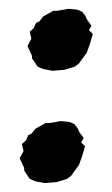

<svg xmlns="http://www.w3.org/2000/svg" viewBox="-75 -550 351 601"><g transform="rotate(-5 101.0 -249.5)"><path d="M97 -329 68 -337 51 -346 36 -373V-383L25 -413L39 -435L36 -457L50 -468L58 -483L69 -487L82 -501L115 -516L127 -515L164 -518L190 -513L205 -505L214 -491L218 -479L230 -459L221 -446L232 -433L220 -402L208 -376L193 -359L181 -345L167 -336L134 -329ZM42 19 13 11 -4 2 -19 -25V-35L-30 -65L-16 -87L-19 -109L-5 -120L3 -135L14 -139L27 -153L60 -168L72 -167L109 -170L135 -165L150 -157L159 -143L163 -131L175 -111L166 -98L177 -85L165 -54L153 -28L138 -11L126 3L112 12L79 19Z"/></g></svg>

Font: Winky Rough ExtraBold
Style: Italic
Weight: 800
Italic angle: -8.97852°
Designer: Simon Atzbach
Foundry: typofactur
Version: Version 1.206; ttfautohint (v1.8.4.7-5d5b)